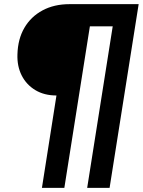

<svg xmlns="http://www.w3.org/2000/svg" viewBox="-20 -725 690 925"><path d="M182 180 252 -265Q193 -265 150 -291Q107 -317 84.5 -361.5Q62 -406 64 -463Q66 -537 97.5 -591Q129 -645 185 -675Q241 -705 315 -705H648L508 180H400L523 -598H413L290 180Z"/></svg>

Font: Nunito Sans 11pt ExtraBold
Style: Italic
Weight: 800
Italic angle: -9°
Version: Version 3.101;gftools[0.9.27]